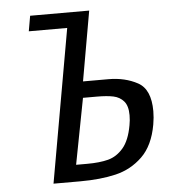

<svg xmlns="http://www.w3.org/2000/svg" viewBox="-51 -740 702 787"><g transform="rotate(-5 300.0 -347.0)"><path d="M249 -631H91L102 -694H345L294.5 -407H399Q467 -407 519 -378.8Q571 -350.5 571 -260.5Q571 -234.5 566 -206Q551 -120.5 504.2 -75.2Q457.5 -30 394.2 -15Q331 0 247.5 0H137.5ZM282 -69Q333.5 -69 368.8 -78.2Q404 -87.5 430.8 -118.5Q457.5 -149.5 468.5 -211Q472.5 -231.5 472.5 -252.5Q472.5 -291 456 -310Q439.5 -329 413.2 -334.5Q387 -340 346 -340H288.5L236.5 -69Z"/></g></svg>

Font: JuliaMono Light
Style: Italic
Weight: 300
Italic angle: -9°
Monospace: yes
Designer: cormullion
Foundry: corm
Version: Version 0.054; ttfautohint (v1.8.4)